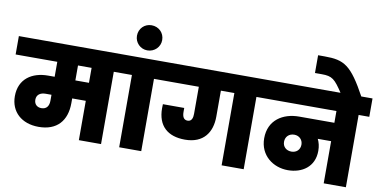

<svg xmlns="http://www.w3.org/2000/svg" viewBox="-103 -1277 3064 1543"><g transform="rotate(10 1429.0 -505.5)"><path d="M264 -201C231 -201 205 -221 205 -260C205 -300 235 -321 278 -321H326V-273C326 -230 307 -201 264 -201ZM606 -468H495V-590H606ZM-14 -590H326V-468H272C144 -468 38 -402 38 -259C38 -132 129 -49 268 -49C417 -49 495 -138 495 -283V-321H606V0H787V-590H875V-740H-14Z M935 0H1115V-590H1202V-740H847V-590H935Z M1022 -806C1081 -806 1126 -852 1126 -908C1126 -967 1081 -1011 1022 -1011C965 -1011 920 -967 920 -908C920 -852 965 -806 1022 -806Z M1771 0H1951V-590H2039V-740H1174V-590H1481V-370C1481 -341 1475 -306 1439 -306C1406 -306 1395 -333 1395 -370V-402H1221C1220 -391 1220 -380 1220 -369C1220 -225 1303 -152 1444 -152C1596 -152 1661 -250 1661 -378V-590H1771Z M2304 -206C2261 -206 2232 -234 2232 -274C2232 -315 2261 -344 2304 -344C2345 -344 2374 -314 2374 -275C2374 -234 2345 -206 2304 -206ZM2011 -590H2604V-494H2317C2185 -494 2070 -423 2070 -274C2070 -133 2182 -54 2301 -54C2416 -54 2516 -118 2516 -249C2516 -288 2508 -317 2495 -344H2604V0H2785V-590H2872V-740H2011Z M2783 -735C2653 -974 2595 -1006 2434 -1006H2381V-861H2436C2522 -861 2544 -842 2614 -735Z"/></g></svg>

Font: SVN-Poppins ExtraBold
Style: Regular
Weight: 800
Designer: Ninad Kale (Devanagari), Jonny Pinhorn (Latin)
Foundry: Indian Type Foundry
Version: Version 3.002 2017; ttfautohint (v1.8.3)